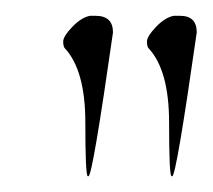

<svg xmlns="http://www.w3.org/2000/svg" viewBox="-20 -523 269 243"><path d="M92 -300H91Q88 -302 88 -368Q88 -434 62 -462Q60 -464 60 -470.5Q60 -477 71.5 -489Q83 -501 94 -503H101Q123 -503 123 -482Q97 -300 92 -300ZM198 -300H197Q194 -302 194 -368Q194 -434 168 -462Q166 -464 166 -470.5Q166 -477 177.5 -489Q189 -501 200 -503H208Q229 -503 229 -482Q203 -300 198 -300Z"/></svg>

Font: Ruthie
Style: Regular
Weight: 400
Designer: Robert E. Leuschke
Foundry: Robert E. Leuschke
Version: Version 1.003